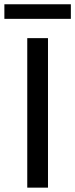

<svg xmlns="http://www.w3.org/2000/svg" viewBox="-39 -861 345 881"><path d="M86.1 0V-686H181.2V0ZM-18.9 -774.5V-841.4H286.1V-774.5Z"/></svg>

Font: Archivo SemiBold
Style: Regular
Weight: 600
Designer: Hector Gatti
Foundry: Omnibus-Type
Version: Version 2.001